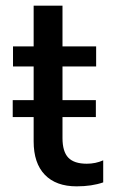

<svg xmlns="http://www.w3.org/2000/svg" viewBox="-20 -644 415 679"><path d="M99 -144V-230H25V-290H99V-409H26V-480H99V-624H201V-480H320V-409H201V-290H319V-230H201V-156Q201 -108 221.5 -86.5Q242 -65 287 -65Q318 -65 345 -77V1Q305 15 251 15Q178 15 138.5 -26Q99 -67 99 -144Z"/></svg>

Font: Prompt
Style: Regular
Weight: 400
Designer: Katatrad Team
Foundry: CadsonDemak
Version: Version 1.001